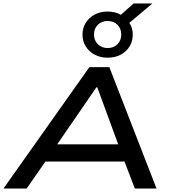

<svg xmlns="http://www.w3.org/2000/svg" viewBox="-28 -1095 1001 1115"><path d="M-8 0 491 -705H607L881 0H755L677 -204L734 -157H194L269 -205L127 0ZM532 -588 283 -226 250 -257H709L669 -228L537 -588ZM597 -760Q555 -760 522 -777.5Q489 -795 470 -825.5Q451 -856 451 -894Q451 -932 470 -962.5Q489 -993 522 -1010.5Q555 -1028 597 -1028Q619 -1028 639 -1023Q659 -1018 674 -1009L748 -1075H857L723 -962Q733 -948 738 -931Q743 -914 743 -894Q743 -856 724.5 -825.5Q706 -795 673 -777.5Q640 -760 597 -760ZM597 -816Q632 -816 654 -838Q676 -860 676 -894Q676 -930 654 -951.5Q632 -973 597 -973Q563 -973 540.5 -951.5Q518 -930 518 -894Q518 -860 540.5 -838Q563 -816 597 -816Z"/></svg>

Font: Nunito Sans 7pt Expanded SemiBold
Style: Italic
Weight: 600
Width: 7
Italic angle: -9°
Designer: Vernon Adams
Foundry: Vernon Adams
Version: Version 3.101;gftools[0.9.27]